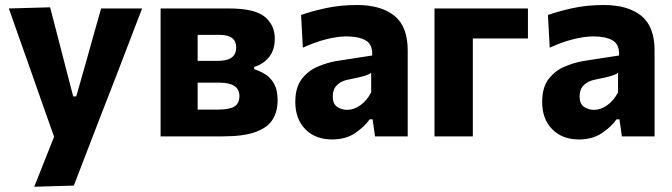

<svg xmlns="http://www.w3.org/2000/svg" viewBox="-20 -532 2620 749"><path d="M113.5 196.5Q132.5 149 152.2 99.2Q172 49.5 191 1.5Q174 -46 157 -94.5Q140 -143 123.5 -189.5L92 -279.5Q73 -333 53 -389.5Q33 -445.5 14.5 -499L175.5 -503.5Q189.5 -449 203 -397.5Q216.5 -345.5 230.5 -291L265.5 -156H277.5L316 -291Q330.5 -343.5 345 -395Q359.5 -446.5 374.5 -499H534.5Q519 -459 504.5 -421.5Q490 -384 473 -339Q455.5 -293.5 431.5 -231L377 -91Q340.5 4.5 314.5 71.2Q288.5 138 268 192Z M606.5 0V-499H872.5Q973.5 -499 1012.8 -466.5Q1052 -434 1052 -382Q1052 -335.5 1028.2 -307.8Q1004.5 -280 971.5 -271V-262Q994.5 -255 1015.5 -241.8Q1036.5 -228.5 1049.8 -204.2Q1063 -180 1063 -140.5Q1063 -98 1044 -66.5Q1025 -35 978.2 -17.5Q931.5 0 848.5 0ZM836.5 -396H751V-294.5H828.5Q867 -294.5 884.2 -308Q901.5 -321.5 901.5 -346.5Q901.5 -396 836.5 -396ZM751 -104.5H831Q875.5 -104.5 894.8 -116.8Q914 -129 914 -157Q914 -209.5 836.5 -209.5H751Z M1275 12Q1210.5 12 1171.2 -27.8Q1132 -67.5 1132 -134.5Q1132 -191 1157.2 -223.8Q1182.5 -256.5 1219.8 -272.2Q1257 -288 1293 -294L1432 -315.5Q1434 -359 1406.5 -374.5Q1379 -390 1332 -390Q1297.5 -390 1253.2 -379Q1209 -368 1161.5 -346L1154.5 -473.5Q1191.5 -487 1249 -499.8Q1306.5 -512.5 1372.5 -512.5Q1466 -512.5 1518.2 -470.8Q1570.5 -429 1570.5 -335V0H1443L1433.5 -66.5H1422Q1402 -37.5 1365.2 -12.8Q1328.5 12 1275 12ZM1334.5 -103.5Q1361 -103.5 1386.2 -121.8Q1411.5 -140 1428 -171.5V-248Q1419 -241 1401.5 -235.8Q1384 -230.5 1336.5 -221Q1309.5 -215.5 1293.8 -199.2Q1278 -183 1278 -156Q1278 -127 1295.2 -115.2Q1312.5 -103.5 1334.5 -103.5Z M1675 0V-499H2039.5V-382H1824.5V0Z M2238 12Q2173.5 12 2134.2 -27.8Q2095 -67.5 2095 -134.5Q2095 -191 2120.2 -223.8Q2145.5 -256.5 2182.8 -272.2Q2220 -288 2256 -294L2395 -315.5Q2397 -359 2369.5 -374.5Q2342 -390 2295 -390Q2260.5 -390 2216.2 -379Q2172 -368 2124.5 -346L2117.5 -473.5Q2154.5 -487 2212 -499.8Q2269.5 -512.5 2335.5 -512.5Q2429 -512.5 2481.2 -470.8Q2533.5 -429 2533.5 -335V0H2406L2396.5 -66.5H2385Q2365 -37.5 2328.2 -12.8Q2291.5 12 2238 12ZM2297.5 -103.5Q2324 -103.5 2349.2 -121.8Q2374.5 -140 2391 -171.5V-248Q2382 -241 2364.5 -235.8Q2347 -230.5 2299.5 -221Q2272.5 -215.5 2256.8 -199.2Q2241 -183 2241 -156Q2241 -127 2258.2 -115.2Q2275.5 -103.5 2297.5 -103.5Z"/></svg>

Font: Heraclito
Style: Bold
Weight: 700
Designer: Kostas Bartsokas (font) & Cristiano Sobral (main changes)
Foundry: Kostas Bartsokas (font) & Cristiano Sobral (main changes)
Version: Version 1.00;July 8, 2020;FontCreator 13.0.0.2655 64-bit